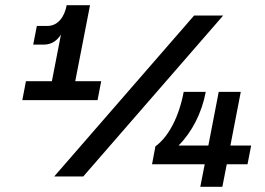

<svg xmlns="http://www.w3.org/2000/svg" viewBox="-20 -720 1022 740"><path d="M66 -334H356L370 -407H270L327 -700H237C229 -657 205 -620 162 -620H122L108 -548H148C180 -548 200 -564 215 -587L180 -407H80ZM189 -40H301L840 -660H728ZM579 -156 566 -87H769L752 0H837L854 -87H934L948 -159H868L908 -366H823L783 -159H668C720 -211 758 -285 773 -366H688C670 -270 630 -193 579 -156Z"/></svg>

Font: Uncut Sans
Style: Bold Italic
Weight: 700
Italic angle: -11°
Designer: Kasper Nordkvist
Foundry: UNCUT.wtf
Version: Version 1.304;Glyphs 3.2 (3246)